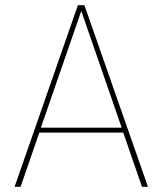

<svg xmlns="http://www.w3.org/2000/svg" viewBox="-20 -717 624 737"><path d="M279 -697H304L548 0H525L453 -208H131L59 0H36ZM447 -227 292 -675 137 -227Z"/></svg>

Font: Hanken Grotesk Thin
Style: Regular
Weight: 100
Designer: Alfredo Marco Pradil
Foundry: Hanken Design Co.
Version: Version 3.014